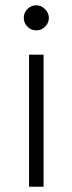

<svg xmlns="http://www.w3.org/2000/svg" viewBox="-20 -707 274 727"><path d="M117 -592Q98 -592 84 -606Q70 -620 70 -639Q70 -659 84 -673Q98 -687 117 -687Q136 -687 150.5 -672.5Q165 -658 165 -639Q165 -620 151 -606Q137 -592 117 -592ZM90 0V-500H145V0Z"/></svg>

Font: Human Sans Light
Style: Regular
Weight: 300
Designer: Tim Radville
Foundry: Continuum
Version: Version 1.000;FEAKit 1.0